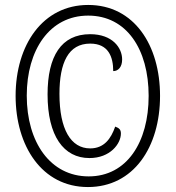

<svg xmlns="http://www.w3.org/2000/svg" viewBox="-20 -745 709 775"><path d="M335 10C519 10 626 -151 626 -358C626 -563 521 -725 336 -725C152 -725 43 -563 43 -358C43 -156 149 10 335 10ZM338 -33C183 -33 88 -171 88 -359C88 -543 180 -682 336 -682C491 -682 580 -546 580 -358C580 -171 492 -33 338 -33ZM341 -107C425 -107 468 -165 468 -206C468 -222 461 -228 445 -234C428 -185 400 -146 344 -146C266 -146 220 -223 220 -366C220 -492 256 -569 344 -569C418 -569 437 -515 437 -458C457 -458 473 -474 473 -505C473 -552 434 -607 344 -607C227 -607 172 -518 172 -364C172 -196 237 -107 341 -107Z"/></svg>

Font: Noto Serif Georgian ExtraCondensed
Style: Regular
Weight: 400
Width: 2
Designer: Monotype Design Team, Akaki Razmadze
Foundry: Google LLC
Version: Version 2.003